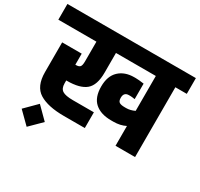

<svg xmlns="http://www.w3.org/2000/svg" viewBox="-186 -896 1364 1310"><g transform="rotate(30 496.0 -241.5)"><path d="M0 0ZM1002 -550H912V0H758V-156Q717 -135 663 -135H645Q563 -135 517 -175.5Q471 -216 471 -302Q471 -384 516 -426.5Q561 -469 635 -469H647Q670 -469 712 -463V-341Q686 -345 677 -345H665Q625 -345 625 -302Q625 -276 638 -267.5Q651 -259 681 -259H693Q724 -259 758 -275V-550H444V-395Q444 -296 397.5 -257Q351 -218 250 -218H244V-195Q244 -155 268 -139.5Q292 -124 351 -124H516V0H351Q225 0 157.5 -41.5Q90 -83 90 -195V-429H244V-342H250Q271 -342 280.5 -352Q290 -362 290 -395V-550H-10V-674H1002ZM77 101 168 10 259 101 168 191Z"/></g></svg>

Font: Biryani Black
Style: Regular
Weight: 900
Designer: Dan Reynolds and Mathieu Reguer
Foundry: Dan Reynolds and Mathieu Reguer
Version: Version 1.004; ttfautohint (v1.1) -l 5 -r 5 -G 72 -x 0 -D la